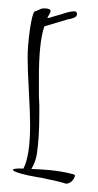

<svg xmlns="http://www.w3.org/2000/svg" viewBox="-20 -405 234 459"><path d="M137 34Q123 29 88 22Q81 20 72 19L46 14Q11 6 11 1Q11 -3 36 -2Q52 -33 52 -106Q52 -133 49 -187Q46 -241 46 -268Q46 -296 52 -338Q57 -370 62 -377L67 -379L74 -382Q79 -385 86 -385Q101 -385 101 -378Q101 -376 93 -362Q99 -362 106 -365L127 -371Q147 -378 158 -378Q164 -378 164 -371Q164 -364 152 -361Q146 -359 143 -359L86 -342Q79 -321 76 -290.5Q73 -260 73 -221V-177L74 -152V-133Q74 -75 68 -36Q65 -18 55 -1Q89 0 114.5 3.5Q140 7 156 12Q159 12 159 15Q159 20 152 28Q145 34 139 34Z"/></svg>

Font: Puppies Play
Style: Regular
Weight: 400
Designer: Robert E. Leuschke
Foundry: Robert E. Leuschke
Version: Version 1.010; ttfautohint (v1.8.3)